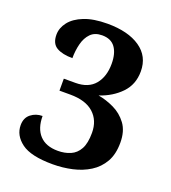

<svg xmlns="http://www.w3.org/2000/svg" viewBox="-134 -824 833 934"><g transform="rotate(20 282.5 -357.0)"><path d="M245 10Q132 10 83 -26.5Q34 -63 34 -116Q34 -154 59.5 -174Q85 -194 119 -194Q119 -130 151.5 -95Q184 -60 246 -60Q282 -60 311 -72.5Q340 -85 356.5 -115Q373 -145 373 -199Q373 -263 331.5 -300.5Q290 -338 210 -338H154V-400H214Q281 -400 314.5 -440.5Q348 -481 348 -547Q348 -601 326 -631.5Q304 -662 258 -662Q220 -662 198.5 -640Q177 -618 168 -582.5Q159 -547 159 -508Q107 -508 77 -525.5Q47 -543 47 -589Q47 -624 71 -655Q95 -686 143 -705Q191 -724 263 -724Q370 -724 432 -681.5Q494 -639 494 -561Q494 -493 450.5 -448Q407 -403 341 -381Q382 -374 423 -354.5Q464 -335 491.5 -298Q519 -261 519 -201Q519 -141 496 -101Q473 -61 434 -36.5Q395 -12 346 -1Q297 10 245 10Z"/></g></svg>

Font: Noto Serif Sinhala
Style: Bold
Weight: 700
Designer: Jelle Bosma - Monotype Design Team
Foundry: Monotype Imaging Inc.
Version: Version 2.007; ttfautohint (v1.8.4.7-5d5b)